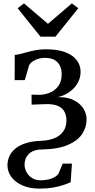

<svg xmlns="http://www.w3.org/2000/svg" viewBox="-20 -858 562 1133"><path d="M213.5 255Q156 255 113.2 236.5Q70.5 218 47.2 186.5Q24 155 24 117Q24 90.5 34.8 65.5Q45.5 40.5 68.8 20.5Q92 0.5 129.5 -12.2Q167 -25 220.5 -27Q267.5 -28.5 301.2 -42.5Q335 -56.5 353.5 -82.8Q372 -109 372 -147.5Q372 -177 360.2 -199Q348.5 -221 322 -232.8Q295.5 -244.5 251.5 -243.5L166.5 -240.5L166 -299.5L208 -298.5Q238.5 -298 270 -309.5Q301.5 -321 322.8 -348.2Q344 -375.5 344 -421Q344 -446 334.5 -468Q325 -490 303.2 -503.2Q281.5 -516.5 244.5 -516.5Q215 -516.5 188.8 -504.5Q162.5 -492.5 152 -473L126 -385H66.5L67 -534Q85.5 -535.5 105 -540.8Q124.5 -546 146.5 -552Q168.5 -558 194.5 -562.5Q220.5 -567 252 -567Q321.5 -567 366.5 -549.5Q411.5 -532 433.5 -502Q455.5 -472 455.5 -435Q455.5 -401.5 441.8 -374.8Q428 -348 406.5 -328.8Q385 -309.5 361.2 -298.5Q337.5 -287.5 318 -285Q375.5 -286.5 414 -267.5Q452.5 -248.5 471.8 -218Q491 -187.5 491 -153Q491 -107.5 464.8 -67.5Q438.5 -27.5 380.2 -2.5Q322 22.5 226.5 24Q199.5 24.5 180.2 31.8Q161 39 148.8 51.5Q136.5 64 130.8 79.8Q125 95.5 125 113.5Q125 136.5 136.5 157.8Q148 179 169 192.5Q190 206 218.5 206Q254.5 206 283 195.8Q311.5 185.5 325 167.5L350 107.5H404.5L397 217.5Q378.5 225.5 352 234.5Q325.5 243.5 291 249.2Q256.5 255 213.5 255ZM219 -641.5 84 -809.5 121.5 -838 263 -717.5 404 -838 442 -809.5 307 -641.5Z"/></svg>

Font: Merriweather 24pt SemiCondensed
Style: Regular
Weight: 400
Width: 4
Designer: Eben Sorkin
Foundry: Eben Sorkin
Version: Version 2.100